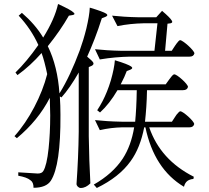

<svg xmlns="http://www.w3.org/2000/svg" viewBox="-20 -862 1040 956"><path d="M382 74C399 74 415 66 430 51C426 -23 423 -101 422 -184V-528L436 -534C444 -538 447 -543 445 -549C442 -556 431 -566 414 -580C439 -635 464 -698 487 -771L505 -778C516 -783 517 -788 509 -794C498 -801 471 -811 427 -824C426 -797 420 -763 410 -720C400 -680 389 -644 377 -611C346 -528 313 -456 276 -397C270 -486 251 -565 218 -632C260 -684 295 -735 323 -784L341 -787C352 -789 354 -793 346 -800C337 -809 311 -823 269 -842C258 -792 233 -736 195 -675C168 -720 132 -761 89 -798L73 -784C114 -740 147 -691 171 -638C131 -581 93 -536 57 -501L67 -488C110 -519 150 -556 187 -598C197 -571 206 -536 215 -493C188 -386 125 -265 52 -184L64 -174C134 -232 189 -299 228 -375C229 -338 230 -309 230 -288C230 -226 227 -171 222 -123C216 -66 207 -29 196 -11C191 -2 181 2 168 2C136 0 104 -2 71 -4V13C99 18 119 25 131 35C142 42 147 54 147 73C189 73 218 61 233 38C266 -13 282 -123 281 -290C281 -321 280 -352 278 -382L286 -377C314 -408 343 -450 372 -501V-206C371 -119 367 -32 361 54C361 63 371 74 382 74ZM462 74C536 38 592 -6 630 -59C663 -104 685 -161 698 -228H704C733 -90 797 9 896 68C899 55 905 45 913 39C920 34 930 30 943 29L945 18C834 -38 760 -120 723 -228H923C936 -228 944 -233 947 -244C947 -259 891 -308 878 -308C874 -308 868 -302 859 -291C856 -287 854 -284 853 -282L836 -256H702C707 -302 711 -354 712 -413H891C905 -413 913 -418 916 -429C916 -444 861 -492 848 -492C844 -492 838 -487 830 -476C827 -472 825 -469 823 -467L805 -442H581C595 -469 605 -491 611 -508L629 -515C640 -520 641 -525 633 -531C623 -538 596 -549 552 -562C550 -534 543 -501 532 -462C520 -422 506 -388 491 -359C483 -344 474 -328 464 -313L478 -302C509 -330 538 -367 565 -413H661C660 -349 657 -297 653 -256H586C534 -257 490 -260 453 -264L477 -214C515 -223 552 -227 587 -228H648C638 -167 619 -115 591 -72C558 -22 510 21 447 57ZM477 -566C530 -575 580 -579 627 -580H924C937 -580 945 -585 948 -596C948 -611 890 -662 877 -662C873 -662 867 -656 859 -645C856 -640 854 -637 852 -635L835 -609H802L814 -744L829 -746C838 -748 840 -753 835 -760C830 -769 814 -785 787 -808L758 -776H671C619 -777 575 -780 538 -784L565 -732C609 -741 652 -745 693 -746H764L749 -609H586C534 -610 490 -613 453 -617Z"/></svg>

Font: AllPunType Light
Style: Regular
Weight: 300
Version: 1.0